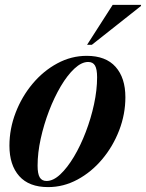

<svg xmlns="http://www.w3.org/2000/svg" viewBox="-20 -752 596 784"><path d="M334 -524Q412 -524 452 -479Q492 -434 492 -355Q492 -286 466.8 -220.2Q441.5 -154.5 397.5 -102Q353.5 -49.5 296.5 -18.8Q239.5 12 176.5 12Q98.5 12 58.5 -33Q18.5 -78 18.5 -157Q18.5 -226 43.8 -291.8Q69 -357.5 113 -410Q157 -462.5 214 -493.2Q271 -524 334 -524ZM170 -13Q197.5 -13 226.2 -40Q255 -67 282 -112.2Q309 -157.5 330.2 -213Q351.5 -268.5 364 -326.5Q376.5 -384.5 376.5 -436.5Q376.5 -469.5 368 -484.2Q359.5 -499 340 -499Q313 -499 284 -472Q255 -445 228.2 -399.8Q201.5 -354.5 180.2 -299Q159 -243.5 146.2 -185.5Q133.5 -127.5 133.5 -75.5Q133.5 -42.5 142.2 -27.8Q151 -13 170 -13ZM335.5 -569 440 -732H556L555.5 -727.5L355 -569Z"/></svg>

Font: Newsreader 72pt SemiBold
Style: Italic
Weight: 600
Italic angle: -17°
Designer: Hugues Gentile
Foundry: Production Type
Version: Version 1.003; ttfautohint (v1.8.3)